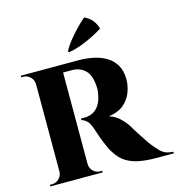

<svg xmlns="http://www.w3.org/2000/svg" viewBox="-133 -1059 1086 1173"><g transform="rotate(-15 410.5 -472.0)"><path d="M282 -700H407Q452 -700 497 -691Q542 -682 578.5 -660.5Q615 -639 636.5 -602.5Q658 -566 658 -511Q658 -471 642.5 -430Q627 -389 591.5 -359Q556 -329 496 -321Q534 -310 562.5 -282.5Q591 -255 609 -227Q610 -224 619 -209Q628 -194 642.5 -172Q657 -150 672 -127Q687 -104 701 -86Q724 -57 741.5 -40.5Q759 -24 777.5 -17.5Q796 -11 821 -10V0H710Q653 0 605.5 -8.5Q558 -17 521 -40Q484 -63 456 -109Q446 -124 438 -142.5Q430 -161 422 -179.5Q414 -198 408 -215.5Q402 -233 397 -248.5Q392 -264 388 -275Q376 -309 360.5 -323.5Q345 -338 328 -342V-352Q331 -352 338.5 -352Q346 -352 351 -352Q379 -352 403 -364Q427 -376 444 -402Q461 -428 468 -471Q470 -480 471 -491Q472 -502 471 -516Q467 -589 434.5 -620Q402 -651 355 -652Q345 -652 333 -652Q321 -652 310 -652Q299 -652 292 -652Q292 -652 289.5 -664Q287 -676 284.5 -688Q282 -700 282 -700ZM295 -700V0H117V-700ZM120 -73V0H40V-10Q42 -10 47 -10Q52 -10 53 -10Q79 -10 97.5 -28.5Q116 -47 117 -73ZM120 -627H117Q116 -653 97.5 -671.5Q79 -690 53 -690Q52 -690 47 -690Q42 -690 40 -690V-700H120ZM292 -73H295Q295 -47 314 -28.5Q333 -10 359 -10Q361 -10 365.5 -10Q370 -10 371 -10V0H292ZM357 -769Q373 -800 399.5 -833Q426 -866 455 -895.5Q484 -925 506 -944Q538 -929 556 -906.5Q574 -884 583 -853Q552 -833 514.5 -814.5Q477 -796 438 -782Q399 -768 364 -762Z"/></g></svg>

Font: Cinzel ExtraBold
Style: Regular
Weight: 800
Designer: Natanael Gama
Version: Version 2.000